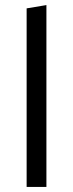

<svg xmlns="http://www.w3.org/2000/svg" viewBox="-20 -737 288 757"><path d="M85 -704 163 -717V0H85Z"/></svg>

Font: Ysabeau Infant Medium
Style: Regular
Weight: 500
Designer: Christian Thalmann (Catharsis Fonts)
Version: Version 0.003